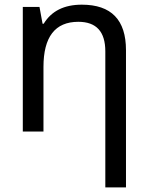

<svg xmlns="http://www.w3.org/2000/svg" viewBox="-20 -566 640 826"><path d="M433.1 240.2V-345.2Q433.1 -472.2 316.9 -472.2Q167 -472.2 167 -277.8V0H78.1V-536.1H149.9L163.1 -463.9H168Q217.8 -545.9 332 -545.9Q522 -545.9 522 -350.1V240.2Z"/></svg>

Font: Noto Mono
Style: Regular
Weight: 400
Designer: Monotype Design Team
Foundry: Monotype Imaging Inc.
Version: Version 1.00